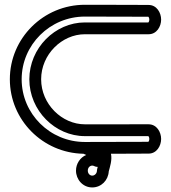

<svg xmlns="http://www.w3.org/2000/svg" viewBox="-20 -626 724 813"><path d="M393.7 80.7C392.3 86.5 392.2 86.7 391.3 90.5C390.8 92.4 390.5 94.9 390.5 96.4C390.5 108.3 380.9 117.7 370.5 117.7C360.9 117.7 351.8 109.3 351.8 96.4C351.8 83.6 360.9 75.2 370.5 75.2C373.9 75.2 376.9 76 379.6 77.6C383.6 79.8 388.9 80.9 393.7 80.7ZM339.5 -24.8C338.5 -24.8 340.3 -24.8 339.3 -24.8C191.5 -24.8 71.7 -144.1 71.7 -290.3C71.7 -436.5 191.5 -555.8 339.3 -555.8C492.3 -555.8 597.8 -555.1 608.2 -555.1C609.5 -553.9 612.3 -549.7 612.3 -543C612.3 -536.1 609.2 -531.8 608.3 -531C594.1 -531 445.5 -531 339.3 -531C213.5 -531 104.2 -422.9 104.2 -290.3C104.2 -157.7 213.5 -49.6 339.3 -49.6C445.8 -49.6 595.5 -49.6 608.3 -49.6C609.5 -48.5 612.3 -44.3 612.3 -37.6C612.3 -30.7 609.2 -26.4 608.3 -25.5C596.8 -25.5 492 -24.8 339.5 -24.8ZM609.4 -605C609.3 -605 500.9 -605.8 339.3 -605.8C164.1 -605.8 21.7 -464.4 21.7 -290.3C21.7 -118.2 160.7 21.9 333.6 25.1C337.2 26.8 341.4 28.7 344.8 30.2C319.5 40.9 301.8 67.1 301.8 96.4C301.8 133.6 330.2 167.7 370.5 167.7C408.8 167.7 438.3 137.6 440.5 99.8C445 82 455.7 51.4 449.9 25.1C547.3 24.9 609.4 24.4 609.4 24.4C643.6 24.4 662.3 -8.5 662.3 -37.6C662.3 -66.7 643.7 -99.7 609.3 -99.7C609.3 -99.7 450.8 -99.6 339.3 -99.6C242.1 -99.6 154.2 -185.1 154.2 -290.3C154.2 -395.5 242.1 -481 339.3 -481C450.8 -481 609.3 -481 609.3 -481C643.7 -481 662.3 -513.9 662.3 -543C662.3 -572.1 643.6 -605 609.4 -605Z"/></svg>

Font: Hi.
Style: Regular
Weight: 400
Designer: Mew Too, Robert Jablonski
Foundry: Cannot Into Space Fonts
Version: Version 1.996